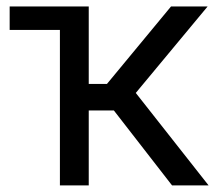

<svg xmlns="http://www.w3.org/2000/svg" viewBox="-20 -562 665 582"><path d="M9.3 -471.2V-542.5H205.1V-471.2ZM161.6 0V-542.5H249V-307.6H304.2L498.5 -542.5H609.4L391.6 -280.3L612.3 0H501.5L325.2 -227.1H249V0Z"/></svg>

Font: Inter 16pt
Style: Regular
Weight: 400
Version: Version 4.001;git-66647c0bb